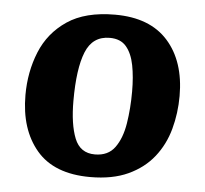

<svg xmlns="http://www.w3.org/2000/svg" viewBox="-44 -574 679 636"><g transform="rotate(5 295.5 -256.5)"><path d="M278 15Q158 15 99.5 -54Q41 -123 41 -237Q41 -314 68 -380.5Q95 -447 155 -487.5Q215 -528 314 -528Q430 -528 490 -460.5Q550 -393 550 -278Q550 -221 535.5 -168Q521 -115 488.5 -74Q456 -33 404 -9Q352 15 278 15ZM287 -61Q331 -61 353.5 -92Q376 -123 384 -173Q392 -223 392 -279Q392 -328 384.5 -366.5Q377 -405 358 -427.5Q339 -450 303 -450Q246 -450 223.5 -394.5Q201 -339 201 -232Q201 -154 219.5 -107.5Q238 -61 287 -61Z"/></g></svg>

Font: Literata 12pt
Style: Bold Italic
Weight: 700
Italic angle: -2°
Designer: Latin by Veronika Burian and Jose Scaglione. Greek by Irene Vlachou. Cyrillic by Vera Evstafieva
Foundry: TypeTogether
Version: Version 3.002